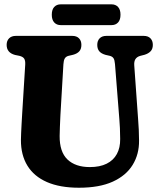

<svg xmlns="http://www.w3.org/2000/svg" viewBox="-20 -868 743 899"><path d="M538.8 -310 518.4 -567.9Q516.7 -587.8 511.3 -595.6Q506 -603.4 494.4 -606.5L474.3 -611.1Q454 -616.9 444.7 -628.1Q435.4 -639.3 435.4 -657.9Q435.4 -677 446.5 -688.5Q457.7 -700 478.2 -700H652.8Q673.4 -700 684.5 -688.5Q695.6 -677 695.6 -657.9Q695.6 -639.3 685.5 -628.3Q675.5 -617.3 656.7 -611.5L637 -606.5Q621.3 -602.2 614.1 -591.1Q607 -580 608.7 -560.4L626.6 -310.8Q628.8 -285.2 629.8 -260.8Q630.8 -236.4 631.1 -209.8Q631.8 -146 601.1 -95.9Q570.5 -45.9 507.9 -17.4Q445.4 11 349.9 11Q260.7 11 199.9 -15.5Q139.1 -42.1 108.4 -92.2Q77.6 -142.3 78 -213Q78.1 -226.7 79 -246.2Q79.8 -265.7 81.1 -288.5Q82.4 -311.3 83.8 -334.9L98.1 -565.5Q99.1 -583.7 93.5 -593Q87.9 -602.2 71.2 -606.5L50.5 -610.7Q11.1 -621.2 11.1 -657.9Q11.1 -677 22.5 -688.5Q33.9 -700 54.4 -700H318.3Q338.9 -700 350 -688.5Q361.1 -677 361.1 -657.9Q361.1 -638.9 351.4 -627.9Q341.8 -616.9 322.2 -611.5L300.7 -606.5Q288.6 -603.3 283.2 -594.1Q277.9 -584.8 276.9 -566.9L262.9 -328.9Q261.3 -299.1 260.5 -274.7Q259.7 -250.4 259.3 -231.7Q258.6 -157.1 295.8 -121.4Q333.1 -85.7 400.5 -85.7Q447.5 -85.7 479.3 -101.5Q511.1 -117.3 527.2 -146.9Q543.3 -176.5 542.7 -217.4Q542.4 -247.7 541.5 -268.2Q540.6 -288.8 538.8 -310ZM222.5 -798.8Q222.5 -823 233.8 -835.3Q245.2 -847.7 264.5 -847.7H502.1Q521.5 -847.7 532.8 -835.3Q544.2 -823 544.2 -799.2Q544.2 -775.1 532.8 -762.8Q521.5 -750.4 502.1 -750.4H264.5Q245.2 -750.4 233.8 -763Q222.5 -775.5 222.5 -798.8Z"/></svg>

Font: Fraunces 144pt S100 Black
Style: Regular
Weight: 900
Version: Version 1.000